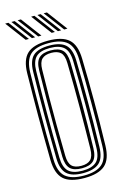

<svg xmlns="http://www.w3.org/2000/svg" viewBox="-143 -1029 720 1100"><g transform="rotate(-15 217.0 -479.0)"><path d="M216.5 7.2Q130.5 7.2 92.8 -27.6Q55 -62.5 53.5 -142.8Q52.5 -215.8 51.9 -279Q51.2 -342.2 51.2 -402Q51.2 -461.8 51.9 -524Q52.5 -586.2 53.5 -657.2Q55 -737.8 92.9 -772.5Q130.8 -807.2 216.5 -807.2Q300.5 -807.2 338.9 -772.9Q377.2 -738.5 379.2 -657.5Q380.8 -592.2 381.6 -530.9Q382.5 -469.5 382.5 -407.8Q382.5 -346 381.8 -280.6Q381 -215.2 379.2 -142.5Q377.2 -60.2 338.1 -26.5Q299 7.2 216.5 7.2ZM216.5 -7.2Q290 -7.2 325 -37.8Q360 -68.2 361.5 -143Q363 -210.2 363.8 -272.1Q364.5 -334 364.5 -395Q364.5 -456 363.9 -520.4Q363.2 -584.8 361.5 -656.8Q360 -730.8 325.5 -761.8Q291 -792.8 216.5 -792.8Q139.5 -792.8 106.1 -761Q72.8 -729.2 71.2 -656.8Q70 -597.2 69.4 -540.1Q68.8 -483 68.8 -422.8Q68.8 -362.5 69.2 -294Q69.8 -225.5 71.2 -143Q72.5 -67.8 108 -37.5Q143.5 -7.2 216.5 -7.2ZM216.5 -21.8Q149.5 -21.8 119.8 -49.9Q90 -78 88.8 -143Q87.8 -215.8 87.1 -279Q86.5 -342.2 86.5 -402Q86.5 -461.8 87.1 -523.9Q87.8 -586 88.8 -656.8Q90 -722 119.6 -750.1Q149.2 -778.2 216.5 -778.2Q281.5 -778.2 311.9 -750.6Q342.2 -723 344 -656.5Q345.5 -595.2 346.4 -534.2Q347.2 -473.2 347.2 -410.4Q347.2 -347.5 346.5 -281.2Q345.8 -215 344 -143.5Q342.5 -76.2 311.4 -49Q280.2 -21.8 216.5 -21.8ZM216.5 -36.2Q270.2 -36.2 297.6 -59.6Q325 -83 326.2 -144Q327.8 -210 328.5 -272.5Q329.2 -335 329.2 -397Q329.2 -459 328.6 -523Q328 -587 326.2 -656Q325 -716 298.2 -740Q271.5 -764 216.5 -764Q158.5 -764 133 -739Q107.5 -714 106.5 -656.5Q105.2 -591.8 104.6 -530.6Q104 -469.5 103.9 -408.1Q103.8 -346.8 104.4 -281.5Q105 -216.2 106.5 -143.5Q107.5 -86.2 133 -61.2Q158.5 -36.2 216.5 -36.2ZM216.5 -50.5Q168.2 -50.5 146.6 -72.4Q125 -94.2 124 -144.5Q122.5 -229 122 -312.9Q121.5 -396.8 122 -482.1Q122.5 -567.5 124 -656Q125 -708.2 147.9 -728.9Q170.8 -749.5 216.5 -749.5Q263.5 -749.5 285.5 -728.2Q307.5 -707 308.8 -655.8Q310.2 -592.8 311.1 -532.1Q312 -471.5 312 -409.9Q312 -348.2 311.2 -282.9Q310.5 -217.5 308.8 -145Q307.5 -93 285.4 -71.8Q263.2 -50.5 216.5 -50.5ZM216.5 -65Q254 -65 272.1 -83Q290.2 -101 291 -145.8Q292 -208.5 292.6 -269Q293.2 -329.5 293.4 -390.8Q293.5 -452 293 -517.1Q292.5 -582.2 291 -654Q290.2 -700.2 271.5 -717.6Q252.8 -735 216.5 -735Q178.8 -735 160.6 -717.1Q142.5 -699.2 141.8 -655.5Q140.2 -573.5 139.6 -492.6Q139 -411.8 139.4 -326.2Q139.8 -240.8 141.8 -144.5Q142.5 -102 160 -83.5Q177.5 -65 216.5 -65ZM169 -845 79.2 -965H98.5L188.2 -845ZM94.8 -845 5.2 -965H24.2L114 -845ZM132 -845 42.2 -965H61.5L151 -845ZM323.2 -845 233.5 -965H252.8L342.2 -845ZM249 -845 159.2 -965H178.5L268.2 -845ZM286 -845 196.5 -965H215.5L305.2 -845Z"/></g></svg>

Font: Big Shoulders Inline Text Thin Medium
Style: Regular
Weight: 500
Version: Version 2.002